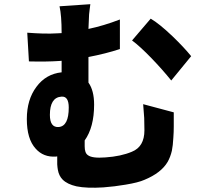

<svg xmlns="http://www.w3.org/2000/svg" viewBox="-20 -832 1009 916"><path d="M579 49Q527 58 473 62Q394 67 345 57Q301 47 279 25Q261 7 256 -22Q254 -33 253 -48V-86L247 -85Q187 -81 150 -123Q108 -169 108 -264Q108 -357 154 -418Q199 -479 274 -487V-542L262 -541Q202 -537 118 -539L110 -676Q150 -673 184 -672Q224 -671 253 -673L274 -674Q274 -758 264 -802L411 -812L408 -789Q406 -775 405 -763Q403 -732 402 -694Q474 -709 552 -739V-598Q485 -576 402 -560V-438Q429 -400 429 -333Q429 -225 384 -162V-134Q384 -102 399 -92Q419 -76 483 -81Q557 -86 609 -108Q669 -132 669 -210Q669 -243 668 -269L663 -335L809 -296V-229Q809 -202 807 -175Q805 -137 800 -113Q793 -83 780 -60Q749 -7 669 26Q640 39 579 49ZM797 -448Q755 -500 704 -553Q648 -611 610 -639L699 -743Q740 -719 803 -659Q858 -606 892 -564ZM260 -226Q308 -230 308 -319Q308 -374 273 -371Q218 -367 218 -284Q218 -223 260 -226Z"/></svg>

Font: Xiangcui Wave Sans Xiangcui Wave Sans
Style: Regular
Weight: 800
Width: 3
Version: Version 0.920;March 28, 2024;FontCreator 14.0.0.2814 64-bit